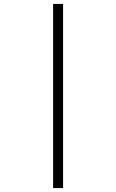

<svg xmlns="http://www.w3.org/2000/svg" viewBox="-20 -708 590 978"><path d="M301.3 250H250.5V-688H301.3Z"/></svg>

Font: HM XNiloofar
Style: Regular
Weight: 400
Designer: Hossein Movahhedian
Version: Version 2.8, 2015